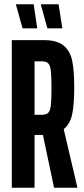

<svg xmlns="http://www.w3.org/2000/svg" viewBox="-20 -875 391 895"><path d="M232 0 180 -246H172H141V0H35V-688H184Q245 -688 276 -663Q307 -638 316.5 -592Q326 -546 326 -467Q326 -388 316.5 -342.5Q307 -297 277 -273L341 0ZM220 -465Q220 -520 217 -545Q214 -570 205 -579.5Q196 -589 175 -589H141V-340H175Q196 -340 205 -349.5Q214 -359 217 -383.5Q220 -408 220 -465ZM153 -743H85L55 -851V-855H137L153 -747ZM270 -743H201L171 -851V-855H253L270 -747Z"/></svg>

Font: Saira Ultra Condensed
Style: Bold
Weight: 700
Width: 1
Designer: Hector Gatti with collaboration of the Omnibus-Type team
Foundry: Omnibus-Type
Version: Version 1.001; ttfautohint (v1.8)